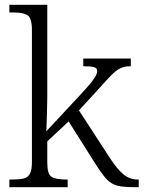

<svg xmlns="http://www.w3.org/2000/svg" viewBox="-20 -780 598 800"><path d="M19 0V-32H33Q62 -32 79.5 -36.5Q97 -41 105 -56.5Q113 -72 113 -105V-655Q113 -705 94.5 -716.5Q76 -728 37 -728H19V-760H177V-374Q177 -352 176 -324Q175 -296 174.5 -271Q174 -246 173 -233L310 -380Q342 -414 358 -434Q374 -454 379.5 -465Q385 -476 385 -484Q385 -497 371 -500.5Q357 -504 327 -504V-536H525V-504Q499 -504 481.5 -495.5Q464 -487 445 -468Q426 -449 398 -417L309 -320L439 -120Q470 -73 495.5 -52.5Q521 -32 554 -32H558V0H544Q509 0 486 -3Q463 -6 446 -16Q429 -26 412.5 -47Q396 -68 374 -103L266 -274L177 -191V-102Q177 -54 195 -43Q213 -32 256 -32H262V0Z"/></svg>

Font: Noto Serif Gurmukhi Light
Style: Regular
Weight: 300
Designer: Vaibhav Singh and the Monotype Design Team
Foundry: Monotype Imaging Inc.
Version: Version 2.004; ttfautohint (v1.8.4.7-5d5b)